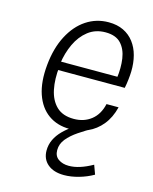

<svg xmlns="http://www.w3.org/2000/svg" viewBox="-107 -557 669 838"><g transform="rotate(15 228.0 -137.5)"><path d="M394 173Q363.5 190.5 328.8 200.2Q294 210 263 210Q216 210 189 187.2Q162 164.5 162 125.5Q162 99.5 173 76.2Q184 53 204.5 32.5Q225 12 252.5 -6.2Q280 -24.5 313 -40L339.5 -22Q304 -2.5 273.8 18Q243.5 38.5 225 61.2Q206.5 84 206.5 112Q206.5 139 225.5 152.2Q244.5 165.5 272.5 165.5Q296.5 165.5 322.5 157.2Q348.5 149 379 132ZM235 9Q178.5 9 138.2 -19.8Q98 -48.5 79.2 -103.2Q60.5 -158 68 -235.5Q75.5 -313 104.8 -369Q134 -425 179.2 -455Q224.5 -485 280 -485Q318.5 -485 347 -471.2Q375.5 -457.5 394.5 -432.5Q413.5 -407.5 422.2 -374.5Q431 -341.5 430 -302.5Q429.5 -286 427.2 -266Q425 -246 421 -226.5H97L121.5 -242Q115 -185 124.5 -138.8Q134 -92.5 162.2 -65.2Q190.5 -38 240.5 -38Q286.5 -38 319 -63.5Q351.5 -89 362.5 -137.5H417Q405 -89 378.2 -56.2Q351.5 -23.5 314.5 -7.2Q277.5 9 235 9ZM121.5 -256 103.5 -265H401.5L377 -259Q383.5 -306.5 377.5 -347.5Q371.5 -388.5 348 -413.8Q324.5 -439 278 -439Q232.5 -439 199.8 -413.5Q167 -388 147.5 -346.2Q128 -304.5 121.5 -256Z"/></g></svg>

Font: Karla Light
Style: Italic
Weight: 300
Italic angle: -8°
Designer: Jonathan Pinhorn
Version: Version 2.004;gftools[0.9.33]